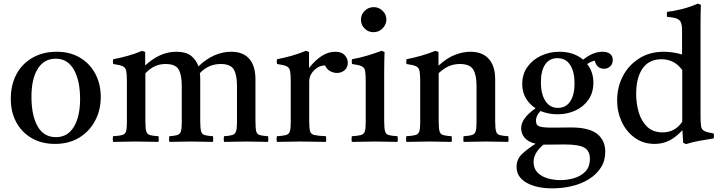

<svg xmlns="http://www.w3.org/2000/svg" viewBox="-20 -775 3945 1050"><path d="M281 12Q208 12 153.5 -19.5Q99 -51 69 -106.5Q39 -162 39 -234Q39 -312 70.5 -370Q102 -428 159 -460Q216 -492 290 -492Q363 -492 417 -460Q471 -428 501 -372Q531 -316 531 -245Q531 -172 499.5 -113.5Q468 -55 412 -21.5Q356 12 281 12ZM152 -246Q152 -144 185.5 -84.5Q219 -25 286 -25Q350 -25 384 -81.5Q418 -138 418 -233Q418 -334 384 -394Q350 -454 285 -454Q221 -454 186.5 -399Q152 -344 152 -246Z M1205 1Q1202 -15 1205 -30Q1235 -32 1250 -36.5Q1265 -41 1270.5 -56Q1276 -71 1276 -104V-306Q1276 -365 1258.5 -395Q1241 -425 1187 -425Q1120 -425 1073 -375Q1075 -359 1075 -341V-114Q1075 -75 1079.5 -58Q1084 -41 1099 -36.5Q1114 -32 1145 -30Q1147 -15 1145 1Q1117 1 1089 0Q1061 -1 1023 -1Q986 -1 958.5 0Q931 1 906 1Q903 -15 906 -30Q935 -32 949.5 -36.5Q964 -41 969 -56Q974 -71 974 -104V-306Q974 -365 957 -395Q940 -425 885 -425Q822 -425 775 -374V-114Q775 -75 779.5 -58Q784 -41 799.5 -36.5Q815 -32 847 -30Q849 -15 847 1Q819 1 789.5 0Q760 -1 722 -1Q686 -1 657 0Q628 1 598 1Q595 -15 598 -30Q632 -32 648 -36.5Q664 -41 669 -56Q674 -71 674 -104V-328Q674 -367 670.5 -386Q667 -405 651.5 -412.5Q636 -420 599 -425Q596 -439 599 -451Q641 -459 680 -470Q719 -481 757 -497L774 -491V-417Q855 -492 943 -492Q998 -492 1026 -469Q1054 -446 1065 -412Q1108 -453 1153 -472.5Q1198 -492 1244 -492Q1310 -492 1343.5 -453Q1377 -414 1377 -341V-114Q1377 -75 1381 -58Q1385 -41 1400 -36.5Q1415 -32 1446 -30Q1449 -15 1446 1Q1418 1 1390 0Q1362 -1 1325 -1Q1287 -1 1258.5 0Q1230 1 1205 1Z M1494 1Q1491 -15 1494 -30Q1528 -32 1544 -36.5Q1560 -41 1565 -56Q1570 -71 1570 -104V-328Q1570 -367 1566.5 -386Q1563 -405 1547.5 -412.5Q1532 -420 1495 -425Q1492 -439 1495 -451Q1535 -459 1573 -469.5Q1611 -480 1653 -497L1670 -491V-403Q1740 -492 1813 -492Q1848 -492 1865 -473.5Q1882 -455 1882 -432Q1882 -405 1864 -390.5Q1846 -376 1823 -376Q1804 -376 1785.5 -386Q1767 -396 1758 -417Q1724 -417 1697.5 -390.5Q1671 -364 1671 -329V-114Q1671 -75 1675.5 -58Q1680 -41 1699.5 -36.5Q1719 -32 1763 -30Q1765 -16 1763 1Q1729 1 1693 0Q1657 -1 1619 -1Q1582 -1 1553.5 0Q1525 1 1494 1Z M2154 1Q2126 1 2096 0Q2066 -1 2031 -1Q1999 -1 1966.5 0Q1934 1 1904 1Q1901 -15 1904 -30Q1938 -32 1954 -36.5Q1970 -41 1975 -56Q1980 -71 1980 -104V-328Q1980 -367 1977 -386Q1974 -405 1958.5 -412.5Q1943 -420 1905 -425Q1902 -439 1905 -451Q1949 -459 1989 -471Q2029 -483 2066 -497L2083 -491Q2082 -460 2081.5 -433Q2081 -406 2081 -382V-114Q2081 -75 2085.5 -58Q2090 -41 2105.5 -36.5Q2121 -32 2154 -30Q2157 -15 2154 1ZM1954 -667Q1954 -696 1974.5 -716Q1995 -736 2024 -736Q2052 -736 2072.5 -716Q2093 -696 2093 -668Q2093 -642 2073 -620.5Q2053 -599 2022 -599Q1994 -599 1974 -619Q1954 -639 1954 -667Z M2515 1Q2513 -15 2515 -30Q2546 -32 2561 -36.5Q2576 -41 2581 -56Q2586 -71 2586 -104V-306Q2586 -366 2567.5 -395.5Q2549 -425 2494 -425Q2465 -425 2438 -414.5Q2411 -404 2379 -375V-114Q2379 -75 2383.5 -58Q2388 -41 2403 -36.5Q2418 -32 2450 -30Q2452 -15 2450 1Q2422 1 2391.5 0Q2361 -1 2326 -1Q2294 -1 2263 0Q2232 1 2202 1Q2199 -15 2202 -30Q2236 -32 2252 -36.5Q2268 -41 2273 -56Q2278 -71 2278 -104V-328Q2278 -367 2274.5 -386Q2271 -405 2255.5 -412.5Q2240 -420 2203 -425Q2200 -439 2203 -451Q2289 -468 2361 -497L2378 -491V-416Q2424 -458 2468 -475Q2512 -492 2552 -492Q2618 -492 2653 -453Q2688 -414 2688 -341V-114Q2688 -75 2692.5 -58Q2697 -41 2712 -36.5Q2727 -32 2760 -30Q2762 -15 2760 1Q2730 1 2701.5 0Q2673 -1 2635 -1Q2598 -1 2570.5 0Q2543 1 2515 1Z M3001 255Q2913 255 2859 224Q2805 193 2805 138Q2805 95 2835 67Q2865 39 2909 11Q2870 2 2850 -20.5Q2830 -43 2830 -74Q2830 -128 2909 -183Q2876 -204 2856 -237.5Q2836 -271 2836 -315Q2836 -370 2864.5 -409.5Q2893 -449 2939.5 -470.5Q2986 -492 3039 -492Q3117 -492 3169 -449Q3223 -492 3275 -492Q3301 -492 3316 -480.5Q3331 -469 3331 -447Q3331 -425 3317 -412Q3303 -399 3283 -399Q3264 -399 3250.5 -410.5Q3237 -422 3233 -443Q3219 -440 3210.5 -436Q3202 -432 3191 -425Q3225 -382 3225 -323Q3225 -268 3198 -229.5Q3171 -191 3126.5 -170.5Q3082 -150 3029 -150Q2979 -150 2936 -168Q2911 -143 2911 -115Q2911 -90 2930 -83.5Q2949 -77 3000 -77Q3023 -77 3055 -77.5Q3087 -78 3102 -78Q3202 -78 3246 -42.5Q3290 -7 3290 55Q3290 104 3266 141.5Q3242 179 3201 204.5Q3160 230 3108.5 242.5Q3057 255 3001 255ZM2952 16Q2898 61 2898 111Q2898 146 2919 168Q2940 190 2974 200Q3008 210 3046 210Q3080 210 3117 200Q3154 190 3180 164.5Q3206 139 3206 93Q3206 51 3176.5 33Q3147 15 3067 15Q3048 15 3020 15.5Q2992 16 2958 16Q2955 16 2952 16ZM3031 -185Q3075 -185 3098.5 -220.5Q3122 -256 3122 -319Q3122 -383 3098 -420Q3074 -457 3028 -457Q2985 -457 2961.5 -422.5Q2938 -388 2938 -325Q2938 -261 2962.5 -223Q2987 -185 3031 -185Z M3732 13 3716 6 3712 -63Q3677 -25 3640.5 -6.5Q3604 12 3560 12Q3498 12 3451.5 -21.5Q3405 -55 3380 -109Q3355 -163 3355 -226Q3355 -299 3386.5 -359Q3418 -419 3475.5 -455.5Q3533 -492 3610 -492Q3633 -492 3658 -488.5Q3683 -485 3710 -477V-605Q3710 -636 3704 -651.5Q3698 -667 3680.5 -673.5Q3663 -680 3628 -683Q3625 -696 3628 -710Q3668 -715 3710 -725.5Q3752 -736 3796 -755L3813 -749Q3812 -727 3811.5 -699Q3811 -671 3811 -638V-142Q3811 -104 3814 -85Q3817 -66 3832 -58.5Q3847 -51 3883 -45Q3886 -32 3883 -18Q3843 -12 3805 -5Q3767 2 3732 13ZM3711 -392Q3668 -451 3598 -451Q3529 -451 3494 -400.5Q3459 -350 3459 -261Q3459 -209 3473 -161Q3487 -113 3519 -82Q3551 -51 3604 -51Q3671 -51 3711 -109Z"/></svg>

Font: Tiro Devanagari Hindi
Style: Regular
Weight: 400
Designer: Devanagari: John Hudson & Fiona Ross. Latin: John Hudson.
Foundry: Tiro Typeworks Ltd.
Version: Version 1.52